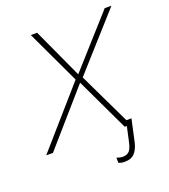

<svg xmlns="http://www.w3.org/2000/svg" viewBox="-159 -619 754 857"><g transform="rotate(-20 218.0 -190.5)"><path d="M288 147Q268 147 258 141V117Q263 119 270.5 121Q278 123 287 123Q305 123 316 113Q327 103 334 73L350 0H340L220 -253L-1 0H-33L206 -273L86 -528H116L225 -291L437 -528H469L239 -271L357 -25H381L358 80Q351 111 335 129Q319 147 288 147Z"/></g></svg>

Font: Noto Sans Thin
Style: Italic
Weight: 100
Italic angle: -12°
Designer: Monotype Design Team
Foundry: Monotype Imaging Inc.
Version: Version 2.013; ttfautohint (v1.8.4.7-5d5b)